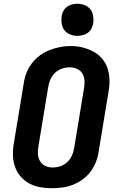

<svg xmlns="http://www.w3.org/2000/svg" viewBox="-20 -990 640 1018"><path d="M256 8Q224 8 192.5 2.5Q161 -3 134 -18Q107 -33 87.5 -56.5Q68 -80 58.5 -109Q49 -138 48.5 -170Q48 -202 54 -234L106 -549Q110 -577 120.5 -604Q131 -631 149 -654.5Q167 -678 191.5 -696Q216 -714 243 -724.5Q270 -735 298 -740.5Q326 -746 354 -746Q387 -746 417.5 -738.5Q448 -731 475 -716.5Q502 -702 521.5 -679Q541 -656 550.5 -626.5Q560 -597 560.5 -565Q561 -533 555 -501L503 -186Q499 -158 488.5 -131Q478 -104 460.5 -80.5Q443 -57 418.5 -39Q394 -21 367 -10.5Q340 0 311.5 4Q283 8 256 8ZM258 -102Q279 -102 299.5 -108.5Q320 -115 336 -130Q352 -145 361 -164.5Q370 -184 373 -204L425 -519Q429 -540 428 -561Q427 -582 417.5 -599Q408 -616 389 -624.5Q370 -633 349 -633Q329 -633 308.5 -626Q288 -619 272.5 -604.5Q257 -590 248 -570.5Q239 -551 236 -531L184 -216Q180 -196 181 -175Q182 -154 191.5 -137Q201 -120 219 -111Q237 -102 258 -102ZM390 -800Q370 -800 351.5 -807.5Q333 -815 321.5 -830Q310 -845 307 -865Q304 -885 307 -906Q309 -920 316.5 -933Q324 -946 336 -954.5Q348 -963 362 -966.5Q376 -970 390 -970Q411 -970 429.5 -962.5Q448 -955 459.5 -940Q471 -925 474 -905Q477 -885 474 -864Q471 -850 464 -837Q457 -824 445 -815.5Q433 -807 418.5 -803.5Q404 -800 390 -800Z"/></svg>

Font: Iosevka Curly XBdEx
Style: Italic
Weight: 800
Width: 7
Italic angle: -9°
Monospace: yes
Designer: Belleve Invis
Foundry: Belleve Invis
Version: Version 11.1.0; ttfautohint (v1.8.3)